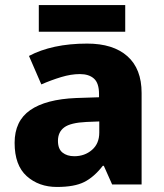

<svg xmlns="http://www.w3.org/2000/svg" viewBox="-20 -732 650 762"><path d="M326 -559Q429 -559 485.5 -509Q542 -459 542 -363V0H425L392 -74H388Q353 -29 314 -9.5Q275 10 206 10Q134 10 86 -33Q38 -76 38 -165Q38 -252 100 -295Q162 -338 282 -343L373 -346V-359Q373 -402 353 -420Q333 -438 297 -438Q262 -438 222.5 -426Q183 -414 144 -397L95 -510Q140 -534 198 -546.5Q256 -559 326 -559ZM323 -248Q260 -245 235 -226.5Q210 -208 210 -173Q210 -141 228 -126.5Q246 -112 275 -112Q316 -112 345 -137Q374 -162 374 -206V-250ZM477 -712V-606H134V-712Z"/></svg>

Font: Noto Sans Cherokee ExtraBold
Style: Regular
Weight: 800
Designer: Monotype Design Team
Foundry: Monotype Imaging Inc.
Version: Version 2.001; ttfautohint (v1.8.4.7-5d5b)